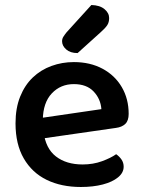

<svg xmlns="http://www.w3.org/2000/svg" viewBox="-20 -733 571 767"><path d="M116 -175 111 -257 385 -297Q382 -338 354 -367.5Q326 -397 275 -397Q222 -397 187 -360Q152 -323 151 -254L154 -207Q162 -140 203.5 -108Q245 -76 310 -76Q352 -76 387.5 -89Q423 -102 444 -117Q457 -108 465.5 -95.5Q474 -83 474 -67Q474 -43 451.5 -24.5Q429 -6 390.5 4Q352 14 303 14Q225 14 166.5 -14.5Q108 -43 75 -100Q42 -157 42 -240Q42 -301 60.5 -347Q79 -393 111 -423.5Q143 -454 185.5 -469.5Q228 -485 275 -485Q340 -485 389.5 -458.5Q439 -432 466.5 -385Q494 -338 494 -278Q494 -251 480.5 -238Q467 -225 443 -222ZM246 -604 345 -713Q379 -712 397.5 -696.5Q416 -681 416 -661Q416 -644 408.5 -632.5Q401 -621 383 -605L290 -521Q261 -521 244.5 -535.5Q228 -550 228 -568Q228 -578 233 -586Q238 -594 246 -604Z"/></svg>

Font: BalooTamma2SemiBold
Style: Regular
Weight: 600
Designer: Divya Kowshik, Shuchita Grover and Ek Type
Foundry: Ek Type
Version: Version 1.700